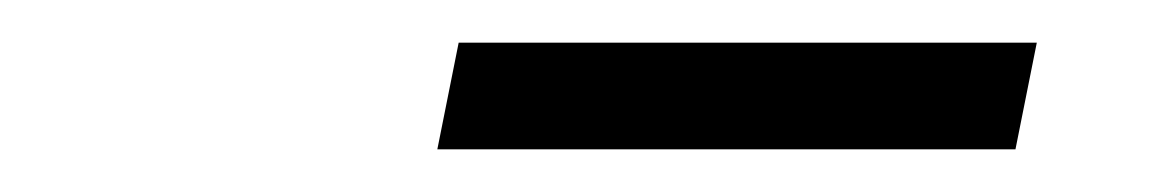

<svg xmlns="http://www.w3.org/2000/svg" viewBox="-20 -655 540 90"><path d="M185 -585 195 -635H466L456 -585Z"/></svg>

Font: Radio Canada Light
Style: Italic
Weight: 300
Italic angle: -12°
Designer: Charles Daoud, Etienne Aubert Bonn, Alexandre Saumier Demers, Jacques Le Bailly
Foundry: Radio-Canada
Version: Version 2.104; ttfautohint (v1.8.4.7-5d5b);gftools[0.9.28.de